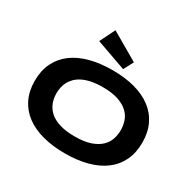

<svg xmlns="http://www.w3.org/2000/svg" viewBox="-201 -1174 1435 1412"><g transform="rotate(30 516.5 -467.5)"><path d="M973.1 -335Q973.1 -248.5 941.4 -182.4Q909.7 -116.2 850.6 -71.8Q791.5 -27.3 707.3 -4.6Q623 18.1 518.1 18.1Q413.1 18.1 328.4 -4.6Q243.7 -27.3 184.1 -71.8Q124.5 -116.2 92.3 -182.4Q60.1 -248.5 60.1 -335Q60.1 -421.4 92.3 -487.5Q124.5 -553.7 184.1 -598.1Q243.7 -642.6 328.4 -665.3Q413.1 -688 518.1 -688Q623 -688 707.3 -665.3Q791.5 -642.6 850.6 -598.1Q909.7 -553.7 941.4 -487.5Q973.1 -421.4 973.1 -335ZM790 -335Q790 -372.6 778.1 -409.9Q766.1 -447.3 735.6 -477.1Q705.1 -506.8 652.3 -525.4Q599.6 -543.9 518.1 -543.9Q463.4 -543.9 421.9 -535.4Q380.4 -526.9 350.1 -511.7Q319.8 -496.6 299.3 -476.3Q278.8 -456.1 266.6 -432.9Q254.4 -409.7 249.3 -384.5Q244.1 -359.4 244.1 -335Q244.1 -310.1 249.3 -284.7Q254.4 -259.3 266.6 -236.1Q278.8 -212.9 299.3 -192.9Q319.8 -172.9 350.1 -158Q380.4 -143.1 421.9 -134.5Q463.4 -126 518.1 -126Q599.6 -126 652.3 -144.5Q705.1 -163.1 735.6 -192.9Q766.1 -222.7 778.1 -260Q790 -297.4 790 -335ZM388.7 -952.6 624 -815.9 580.1 -732.9 324.7 -823.7Z"/></g></svg>

Font: REH Gaming
Style: Gaming
Weight: 700
Designer: Astigmatic (AOETI)
Foundry: Astigmatic (AOETI)
Version: Version 1.001 2011